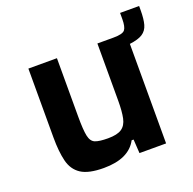

<svg xmlns="http://www.w3.org/2000/svg" viewBox="-111 -714 838 834"><g transform="rotate(-20 308.0 -296.5)"><path d="M232 8Q162 8 127.5 -14.5Q93 -37 82 -81.5Q71 -126 71 -191V-510H203V-240Q203 -178 209 -150Q215 -122 234 -114.5Q253 -107 293 -107Q336 -107 356.5 -121Q377 -135 383.5 -165.5Q390 -196 390 -246V-510H465Q507 -510 517.5 -523.5Q528 -537 528 -573V-601H616V-582Q616 -541 609 -516Q602 -491 582 -478Q562 -465 522 -460V0H399L395 -64H386Q348 8 232 8Z"/></g></svg>

Font: Saira SemiBold
Style: Regular
Weight: 600
Designer: Hector Gatti with collaboration of the Omnibus-Type team
Foundry: Omnibus-Type
Version: Version 1.100; ttfautohint (v1.8.3)